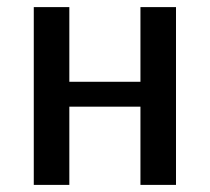

<svg xmlns="http://www.w3.org/2000/svg" viewBox="-20 -520 590 540"><path d="M475 0H375V-220H175V0H75V-500H175V-290H375V-500H475Z"/></svg>

Font: Scada
Style: Regular
Weight: 400
Designer: Jovanny Lemonad
Foundry: Jovanny Lemonad
Version: Version 3.005; ttfautohint (v0.91) -l 8 -r 50 -G 200 -x 0 -w